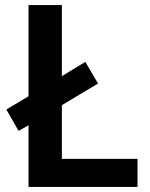

<svg xmlns="http://www.w3.org/2000/svg" viewBox="-20 -734 591 754"><path d="M92 0H520V-110H223V-321L365 -406L315 -491L223 -435V-714H92V-356L5 -304L53 -220L92 -242Z"/></svg>

Font: Noto Kufi Arabic SemiBold
Style: Regular
Weight: 600
Designer: Monotype Design Team, David Williams, Khaled Hosny
Foundry: Google LLC
Version: Version 2.109